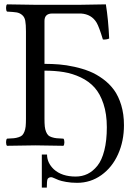

<svg xmlns="http://www.w3.org/2000/svg" viewBox="-20 -667 633 881"><path d="M548.8 -92.8Q548.8 -19.5 521.7 40.8Q494.6 101.1 445.1 136.5Q395.5 171.9 334 171.9Q306.2 171.9 283.2 167.7Q260.3 163.6 249 159.2L228.5 150.4Q219.2 146 214.8 146Q208.5 146 203.9 148.9Q199.2 151.9 198.2 154.8Q194.8 163.1 194.8 193.8H171.9V42H195.8Q195.8 80.1 227.1 109.9Q263.7 143.1 327.1 143.1Q356.9 143.1 381.6 131.1Q406.2 119.1 426.8 93.8Q447.3 68.4 458.7 23.2Q470.2 -22 470.2 -83Q470.2 -144 454.8 -190.4Q439.5 -236.8 413.8 -265.4Q388.2 -293.9 350.6 -311.8Q313 -329.6 272.9 -336.2Q232.9 -342.8 184.1 -342.8V-122.1Q184.1 -100.6 185.5 -86.7Q187 -72.8 191.4 -62.3Q195.8 -51.8 201.2 -46.4Q206.5 -41 217.8 -37.4Q229 -33.7 240 -32.7Q251 -31.7 271 -30.8Q275.4 -26.4 275.4 -14.4Q275.4 -2.4 271 2Q171.4 0 142.1 0Q109.9 0 12.2 2Q7.8 -2.4 7.8 -14.4Q7.8 -26.4 12.2 -30.8Q32.2 -31.7 43.2 -32.7Q54.2 -33.7 65.4 -37.4Q76.7 -41 82 -46.4Q87.4 -51.8 91.8 -62.3Q96.2 -72.8 97.7 -86.7Q99.1 -100.6 99.1 -122.1V-522.9Q99.1 -554.7 95.9 -571.8Q92.8 -588.9 81.3 -598.4Q69.8 -607.9 55.9 -610.1Q42 -612.3 12.2 -613.8Q7.8 -618.2 7.8 -630.4Q7.8 -642.6 12.2 -647L141.1 -645H346.2Q426.8 -646 465.8 -647Q477.1 -577.1 481 -490.2Q467.8 -484.4 452.1 -485.8Q434.6 -543.9 423.3 -563Q399.9 -602.1 351.1 -605H342.8H220.2Q184.1 -605 184.1 -570.8V-374Q219.2 -374 251.7 -371.3Q284.2 -368.7 321.8 -360.4Q359.4 -352.1 390.9 -339.4Q422.4 -326.7 452.4 -304.7Q482.4 -282.7 503.2 -254.2Q523.9 -225.6 536.4 -184.3Q548.8 -143.1 548.8 -92.8Z"/></svg>

Font: Linux Libertine Display G
Style: Regular
Weight: 400
Designer: Philipp H. Poll
Foundry: Philipp H. Poll
Version: Version 5.0.9